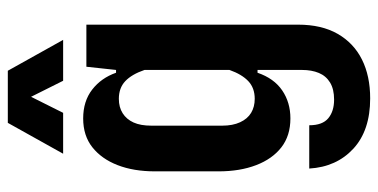

<svg xmlns="http://www.w3.org/2000/svg" viewBox="-252 -516 944 479"><g transform="rotate(-90 219.5 -277.0)"><path d="M213 175Q133 175 87.5 133Q42 91 38 23H146Q146 56 163.5 70.5Q181 85 210 85Q236 85 252.5 75Q269 65 276.5 47Q284 29 284 5V-106H277Q263 -65 233 -44.5Q203 -24 163 -24Q120 -24 91 -46.5Q62 -69 46.5 -109.5Q31 -150 31 -203V-362Q31 -415 46.5 -455Q62 -495 91 -518Q120 -541 163 -541Q206 -541 235 -518.5Q264 -496 277 -459H284L292 -533H397V-5Q397 54 374 94Q351 134 310 154.5Q269 175 213 175ZM212 -113Q239 -113 256 -129Q273 -145 284 -176V-388Q273 -420 256 -436Q239 -452 212 -452Q191 -452 176 -442.5Q161 -433 153 -415.5Q145 -398 145 -371V-194Q145 -168 153.5 -149.5Q162 -131 177 -122Q192 -113 212 -113ZM75 -591 152 -729H282L359 -591H257L217 -671L177 -591Z"/></g></svg>

Font: Hubot Sans Condensed SemiBold
Style: Regular
Weight: 600
Width: 3
Designer: Deni Anggara
Foundry: GitHub, Inc., Subsidiary of Microsoft Corporation
Version: Version 2.000